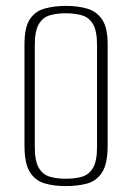

<svg xmlns="http://www.w3.org/2000/svg" viewBox="-20 -619 448 651"><path d="M202 12Q162 12 130.5 2.5Q99 -7 81 -36Q63 -65 63 -125V-469Q63 -526 81 -553.5Q99 -581 131.5 -590Q164 -599 204 -599Q245 -599 276.5 -589.5Q308 -580 326.5 -552.5Q345 -525 345 -469V-125Q345 -64 326.5 -35Q308 -6 276.5 3Q245 12 202 12ZM203 -13Q235 -13 258.5 -20Q282 -27 295.5 -50Q309 -73 309 -120V-467Q309 -514 295.5 -537Q282 -560 258 -567Q234 -574 203 -574Q172 -574 148.5 -567Q125 -560 111.5 -537Q98 -514 98 -467V-120Q98 -73 111.5 -50Q125 -27 148.5 -20Q172 -13 203 -13Z"/></svg>

Font: Alumni Sans Thin ExtraLight
Style: Regular
Weight: 250
Version: Version 1.018